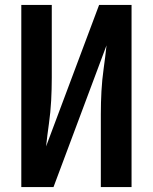

<svg xmlns="http://www.w3.org/2000/svg" viewBox="-20 -755 616 775"><path d="M66 0H196L410 -572Q405 -525 398.5 -479Q392 -433 389.5 -387Q387 -341 387 -294V0H511V-735H380L166 -164Q171 -210 177.5 -256Q184 -302 186.5 -348.5Q189 -395 189 -441V-735H66Z"/></svg>

Font: Iosevka Sparkle
Style: Bold
Weight: 700
Designer: Belleve Invis
Foundry: Belleve Invis
Version: Version 4.5.0; ttfautohint (v1.8.3)